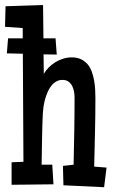

<svg xmlns="http://www.w3.org/2000/svg" viewBox="-33 -742 461 774"><path d="M195.8 -522 142.6 -522.9 143.6 -444.3Q151.9 -458.5 164.1 -470.7Q176.3 -482.9 190.9 -491.7Q205.6 -500.5 222.2 -505.6Q238.8 -510.7 255.9 -510.7Q277.8 -510.7 293.5 -503.2Q309.1 -495.6 319.8 -483.2Q330.6 -470.7 336.7 -453.9Q342.8 -437 346.2 -418.7Q349.6 -400.4 350.6 -381.6Q351.6 -362.8 351.6 -345.7Q351.6 -276.4 349.9 -208Q348.1 -139.6 346.7 -70.3L396.5 -66.4L386.7 12.7L222.7 4.9L220.7 -73.2L263.7 -78.1Q265.1 -146 266.4 -212.9Q267.6 -279.8 267.6 -347.7Q267.6 -359.9 265.4 -372.6Q263.2 -385.3 257.8 -395.8Q252.4 -406.2 242.9 -413.1Q233.4 -419.9 218.8 -419.9Q204.1 -419.9 192.6 -412.8Q181.2 -405.8 172.6 -394.5Q164.1 -383.3 158 -368.7Q151.9 -354 147.9 -338.9Q144 -323.7 142.1 -309.3Q140.1 -294.9 139.6 -284.2Q137.2 -232.4 136.5 -181.2Q135.7 -129.9 134.8 -78.1H177.7L182.6 1L13.7 2.9V-87.9L61.5 -89.8L59.1 -525.4L-5.4 -526.9L-0.5 -587.4H58.6V-628.9L-12.7 -633.8L-10.7 -716.8L140.6 -721.7L142.1 -587.4H190.9Z"/></svg>

Font: Maiden Orange
Style: Regular
Weight: 400
Designer: Astigmatic (AOETI)
Foundry: Astigmatic (AOETI)
Version: Version 1.000